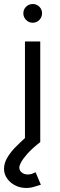

<svg xmlns="http://www.w3.org/2000/svg" viewBox="-45 -706 299 954"><path d="M155 -500V0Q113 33 91 58Q69 83 60 100Q51 117 51 126Q51 142 63.5 151.5Q76 161 93 161Q100 161 107.5 159.5Q115 158 122 154L132 150L158 212L128 221Q107 228 86 228Q55 228 30 215Q5 202 -10 180.5Q-25 159 -25 133Q-25 104 -8 76Q9 48 33 24Q57 0 79 -20V-500ZM118 -593Q98 -593 84.5 -607Q71 -621 71 -640Q71 -659 84.5 -672.5Q98 -686 118 -686Q137 -686 150.5 -672.5Q164 -659 164 -640Q164 -621 150.5 -607Q137 -593 118 -593Z"/></svg>

Font: Nata Sans
Style: Regular
Weight: 400
Designer: Daniel Uzquiano Cruz
Version: Version 1.001